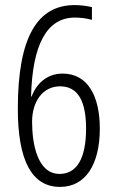

<svg xmlns="http://www.w3.org/2000/svg" viewBox="-20 -815 454 754"><path d="M50 -388C50 -186 104 -81 216 -81C317 -81 372 -171 372 -310C372 -437 325 -526 226 -526C161 -526 122 -483 104 -436H102C107 -638 163 -746 274 -746C296 -746 320 -743 341 -737V-787C320 -792 297 -795 273 -795C129 -795 50 -673 50 -388ZM214 -132C127 -132 106 -250 106 -337C106 -415 147 -476 216 -476C289 -476 318 -413 318 -310C318 -192 281 -132 214 -132Z"/></svg>

Font: Noto Sans Kannada UI ExtraCondensed Light
Style: Regular
Weight: 300
Width: 2
Designer: Jelle Bosma - Monotype Design Team
Foundry: Monotype Imaging Inc.
Version: Version 2.005